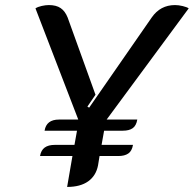

<svg xmlns="http://www.w3.org/2000/svg" viewBox="-20 -729 765 758"><path d="M401 -257H522Q518 -233 504 -223Q490 -213 465 -213H391L381 -157H505Q501 -133 486.5 -123Q472 -113 447 -113H373L367 -76Q359 -35 328 -13Q297 9 245 9L266 -113H138Q142 -136 156.5 -146.5Q171 -157 196 -157H274L284 -213H156Q163 -257 213 -257H289L120 -696Q129 -702 144.5 -705.5Q160 -709 173 -709Q202 -709 219.5 -697Q237 -685 247 -660L357 -355L325 -308L332 -304L579 -660Q613 -709 671 -709Q685 -709 701.5 -705Q718 -701 725 -696Z"/></svg>

Font: K2D Medium
Style: Italic
Weight: 500
Italic angle: -10°
Designer: Katatrad Aksorn Co.,Ltd.
Foundry: Cadson Demak Co.,Ltd.
Version: Version 1.000; ttfautohint (v1.6)